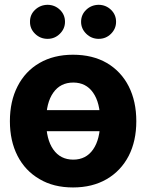

<svg xmlns="http://www.w3.org/2000/svg" viewBox="-20 -785 621 815"><path d="M113.8 -317.4H466.8V-228H113.8ZM290 10.7Q207 10.7 147.5 -24.9Q86.9 -60.1 54.4 -123.5Q22 -187 22 -270.5Q22 -355.5 54.7 -418.9Q87.4 -482.9 147.9 -517.8Q208.5 -552.7 290 -552.7Q373 -552.7 433.6 -517.6Q494.1 -481.9 526.4 -418.5Q558.6 -355 558.6 -270.5Q558.6 -186.5 526.4 -123.5Q493.2 -59.6 432.6 -24.4Q372.1 10.7 290 10.7ZM291 -107.4Q345.2 -107.4 375.2 -150.6Q405.3 -193.8 405.3 -271.5Q405.3 -348.6 375.2 -391.6Q345.2 -434.6 291 -434.6Q236.3 -434.6 206.1 -391.6Q175.8 -348.6 175.8 -271.5Q175.8 -193.8 206.1 -150.6Q236.3 -107.4 291 -107.4ZM182.1 -620.1Q150.9 -620.1 128.9 -641.6Q106.9 -663.1 107.4 -692.4Q106.9 -722.7 128.9 -743.4Q150.9 -764.2 182.1 -764.6Q212.9 -764.2 234.4 -743.4Q255.9 -722.7 255.9 -692.4Q255.9 -663.1 234.1 -641.6Q212.4 -620.1 182.1 -620.1ZM324.2 -692.4Q324.2 -722.7 345.9 -743.4Q367.7 -764.2 398.9 -764.6Q429.7 -764.2 451.2 -743.4Q472.7 -722.7 472.7 -692.4Q472.7 -663.1 451.2 -641.6Q429.7 -620.1 398.9 -620.1Q368.2 -620.1 346.2 -641.6Q324.2 -663.1 324.2 -692.4Z"/></svg>

Font: Inter Tight Stencil
Style: Bold
Weight: 700
Designer: Rasmus Andersson
Foundry: rsms
Version: Version 3.004;Glyphs 3.1.2 (3151)